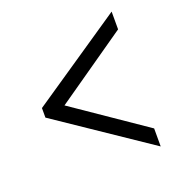

<svg xmlns="http://www.w3.org/2000/svg" viewBox="-97 -688 620 661"><g transform="rotate(-20 212.5 -358.0)"><path d="M382 -111 43 -340V-375L382 -605V-540L119 -357L382 -177Z"/></g></svg>

Font: Noto Serif ExtraCondensed
Style: Regular
Weight: 400
Width: 2
Designer: Monotype Design Team
Foundry: Monotype Imaging Inc.
Version: Version 2.015